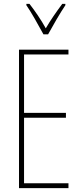

<svg xmlns="http://www.w3.org/2000/svg" viewBox="-20 -970 421 990"><path d="M204 -793H228C254 -840 288 -900 317 -943V-950H301C267 -904 242 -868 216 -824C192 -868 158 -917 132 -950H116V-943C138 -912 177 -843 204 -793ZM333 0V-25H104V-363H320V-388H104V-689H333V-714H78V0Z"/></svg>

Font: Noto Sans Oriya ExtCond Thin
Style: Regular
Weight: 100
Width: 2
Designer: Amélie Bonet and Sol Matas
Foundry: Google LLC
Version: Version 2.006